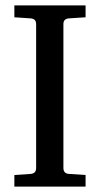

<svg xmlns="http://www.w3.org/2000/svg" viewBox="-20 -691 370 711"><path d="M296.9 0H33.2V-43L92.8 -46.9Q113.8 -48.3 113.8 -68.8V-602.1Q113.8 -621.6 92.8 -623L33.2 -627V-670.9H296.9V-627L235.8 -623Q214.8 -621.6 214.8 -602.1V-68.8Q214.8 -48.3 235.8 -46.9L296.9 -43Z"/></svg>

Font: Ezra SIL
Style: Regular
Weight: 400
Designer: Development by SIL's NRSI team. OpenType tables by Ralph Hancock ( hancock@dircon.co.uk )
Foundry: SIL International, Version 2.51: 2007
Version: Version 2.51, 2007